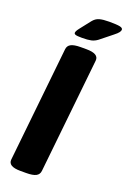

<svg xmlns="http://www.w3.org/2000/svg" viewBox="-166 -930 658 987"><g transform="rotate(20 163.0 -436.5)"><path d="M84 2Q16 2 20 -37L86 -664Q88 -684 105 -693Q122 -702 158 -702H189Q258 -702 254 -663L188 -36Q186 -16 169 -7Q152 2 115 2ZM147 -749Q120 -749 112 -752Q104 -755 104 -761Q104 -770 119 -789L163 -845Q178 -864 198 -869.5Q218 -875 251 -875Q293 -875 309.5 -871.5Q326 -868 326 -858Q326 -852 320 -843.5Q314 -835 296 -821L231 -769Q215 -757 197 -753Q179 -749 147 -749Z"/></g></svg>

Font: Asap Condensed Condensed ExtraBold
Style: Italic
Weight: 800
Width: 3
Italic angle: -6°
Designer: Pablo Cosgaya
Foundry: Omnibus-Type
Version: Version 3.001; ttfautohint (v1.8.4.7-5d5b)